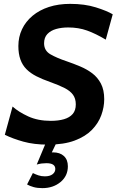

<svg xmlns="http://www.w3.org/2000/svg" viewBox="-20 -734 606 993"><path d="M228 14Q156 14 100.5 -1.5Q45 -17 5 -37L45 -183Q76 -155 126 -132Q176 -109 243 -109Q282 -109 311 -117.5Q340 -126 356 -144.5Q372 -163 372 -194Q372 -224 357.5 -244Q343 -264 313.5 -279Q284 -294 239 -310Q199 -324 168.5 -339.5Q138 -355 117 -376Q96 -397 85.5 -426.5Q75 -456 75 -496Q75 -543 94 -583Q113 -623 148.5 -652.5Q184 -682 233 -698Q282 -714 343 -714Q418 -714 475.5 -696Q533 -678 563 -660L527 -529Q475 -560 430.5 -576Q386 -592 333 -592Q298 -592 270 -584Q242 -576 225 -558Q208 -540 208 -510Q208 -472 241 -453Q274 -434 325 -417Q360 -405 394.5 -390.5Q429 -376 457 -355Q485 -334 502 -301.5Q519 -269 519 -221Q519 -180 504 -138.5Q489 -97 455.5 -62.5Q422 -28 366 -7Q310 14 228 14ZM236 79 200 64Q214 60 227 57Q240 54 254 54Q290 54 310.5 73Q331 92 331 126Q331 176 293 207.5Q255 239 199 239Q173 239 153.5 233.5Q134 228 120 220L150 161Q164 168 179 173Q194 178 212 178Q238 178 252 167Q266 156 266 140Q266 110 220 110Q208 110 196 111.5Q184 113 170 117L219 0H274Z"/></svg>

Font: Cabin VF Beta
Style: Italic
Weight: 400
Italic angle: -7°
Designer: Pablo Impallari
Foundry: Pablo Impallari. http://www.impallari.com Igino Marini. http://www.ikern.com
Version: Version 2.300